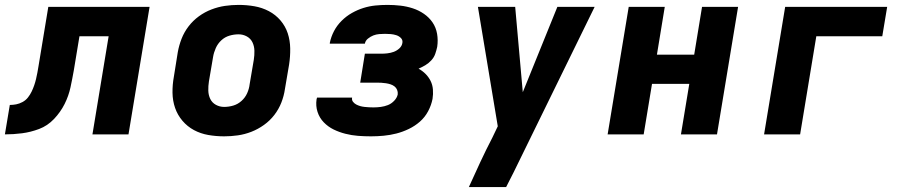

<svg xmlns="http://www.w3.org/2000/svg" viewBox="-57 -548 3677 783"><path d="M-37 0 -17 -120Q-4 -120 9 -122.5Q22 -125 35 -132Q48 -139 57 -150.5Q66 -162 72 -174.5Q78 -187 82.5 -200Q87 -213 90 -226Q93 -239 95.5 -252Q98 -265 100 -278L140 -520H553L467 0H320L386 -400H267L244 -261Q238 -227 230.5 -192Q223 -157 206.5 -124Q190 -91 163.5 -63Q137 -35 102.5 -22Q68 -9 33 -4.5Q-2 0 -37 0Z M857 8Q824 8 792.5 2.5Q761 -3 734 -17.5Q707 -32 687 -55.5Q667 -79 657 -108Q647 -137 646.5 -169.5Q646 -202 652 -235L668 -335Q673 -363 683.5 -390Q694 -417 712 -440.5Q730 -464 754 -481.5Q778 -499 805.5 -509.5Q833 -520 860.5 -524Q888 -528 916 -528Q949 -528 980.5 -522.5Q1012 -517 1039.5 -502.5Q1067 -488 1087 -464.5Q1107 -441 1116.5 -412Q1126 -383 1126.5 -350.5Q1127 -318 1122 -285L1105 -185Q1101 -157 1090.5 -130Q1080 -103 1062 -79.5Q1044 -56 1019.5 -38.5Q995 -21 968 -10.5Q941 0 913 4Q885 8 857 8ZM857 -112Q876 -112 894.5 -117.5Q913 -123 928 -136.5Q943 -150 951 -168Q959 -186 961 -204L978 -304Q981 -323 980.5 -341.5Q980 -360 972.5 -375.5Q965 -391 949.5 -399.5Q934 -408 916 -408Q897 -408 878.5 -402.5Q860 -397 845.5 -383.5Q831 -370 823 -352Q815 -334 812 -316L795 -216Q792 -197 792.5 -178.5Q793 -160 800.5 -144.5Q808 -129 823.5 -120.5Q839 -112 857 -112Z M1456 8Q1429 8 1403 6Q1377 4 1351.5 -2.5Q1326 -9 1303.5 -20Q1281 -31 1263.5 -49Q1246 -67 1238 -91.5Q1230 -116 1234 -143L1236 -150H1379Q1377 -140 1382.5 -133Q1388 -126 1395.5 -122Q1403 -118 1411.5 -115.5Q1420 -113 1429.5 -112Q1439 -111 1448 -110.5Q1457 -110 1466 -110Q1481 -110 1496 -112Q1511 -114 1525 -119.5Q1539 -125 1550.5 -137Q1562 -149 1565 -163Q1566 -173 1562.5 -181.5Q1559 -190 1552 -195.5Q1545 -201 1536 -204Q1527 -207 1517 -208.5Q1507 -210 1498 -210.5Q1489 -211 1479 -211H1412L1431 -329H1498Q1510 -329 1523 -330.5Q1536 -332 1548.5 -336.5Q1561 -341 1571.5 -350.5Q1582 -360 1584 -373Q1586 -385 1578 -393Q1570 -401 1559 -404.5Q1548 -408 1536.5 -409Q1525 -410 1513 -410Q1502 -410 1489.5 -409Q1477 -408 1465.5 -403.5Q1454 -399 1443.5 -390.5Q1433 -382 1431 -370H1288V-373Q1293 -398 1305 -421Q1317 -444 1336 -463Q1355 -482 1378 -495Q1401 -508 1425 -515.5Q1449 -523 1473.5 -525.5Q1498 -528 1523 -528Q1550 -528 1576 -525Q1602 -522 1626.5 -514Q1651 -506 1672 -491.5Q1693 -477 1707 -456.5Q1721 -436 1725.5 -410Q1730 -384 1726 -357Q1723 -343 1718 -328.5Q1713 -314 1702 -302Q1691 -290 1677.5 -282Q1664 -274 1650 -268Q1666 -259 1678.5 -246.5Q1691 -234 1699 -218Q1707 -202 1708.5 -183Q1710 -164 1707 -145Q1702 -119 1689 -94.5Q1676 -70 1655.5 -52Q1635 -34 1610 -22Q1585 -10 1559.5 -3.5Q1534 3 1508 5.5Q1482 8 1456 8Z M2007 215H1855Q1878 164 1901.5 113.5Q1925 63 1951 13L1973 -33L1892 -520H2044L2075 -172L2216 -520H2368L2037 156Z M2421 0 2507 -520H2654L2622 -325H2774L2806 -520H2953L2867 0H2720L2754 -206H2602L2568 0Z M3059 0 3145 -520H3561L3541 -400H3272L3206 0Z"/></svg>

Font: Iosevka Heavy Extended Oblique
Style: Regular
Weight: 900
Width: 7
Italic angle: -9°
Monospace: yes
Designer: Belleve Invis
Foundry: Belleve Invis
Version: Version 32.5.0; ttfautohint (v1.8.4)